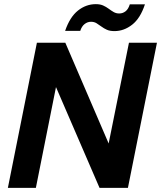

<svg xmlns="http://www.w3.org/2000/svg" viewBox="-20 -906 777 926"><path d="M737 -700 597 0H460L250 -486L153 0H18L158 -700H295L504 -214L602 -700ZM294 -757Q317 -824 356 -855Q395 -886 442 -886Q463 -886 477.5 -879.5Q492 -873 504 -864Q516 -855 528 -848Q540 -841 555 -841Q572 -841 585.5 -851.5Q599 -862 606 -885H679Q657 -818 617.5 -787Q578 -756 532 -756Q510 -756 495.5 -762.5Q481 -769 469 -778Q457 -787 445.5 -794Q434 -801 419 -801Q402 -801 388 -790Q374 -779 367 -757Z"/></svg>

Font: Albert Sans
Style: Bold Italic
Weight: 700
Italic angle: -11.25°
Designer: Andreas Rasmussen
Foundry: a.Foundry
Version: Version 1.025